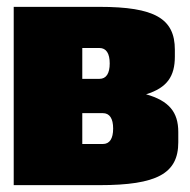

<svg xmlns="http://www.w3.org/2000/svg" viewBox="-20 -540 555 560"><path d="M220 -310V-400H270C290 -400 300 -384 300 -355C300 -326 290 -310 270 -310ZM406 -265C468 -284 490 -318 490 -375V-395C490 -486 431 -520 270 -520H20V0H270C438 0 500 -34 500 -125V-155C500 -213 473 -246 406 -265ZM220 -120V-210H280C300 -210 310 -194 310 -165C310 -136 300 -120 280 -120Z"/></svg>

Font: MikodacsPCS
Style: Regular
Weight: 900
Designer: gluk (gluksza@wp.pl)
Foundry: gluk (gluksza@wp.pl)
Version: Version 0.27